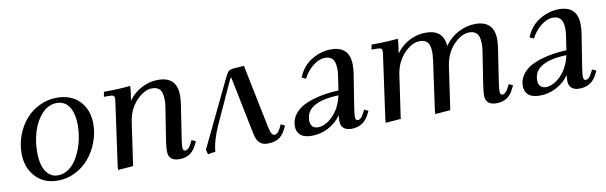

<svg xmlns="http://www.w3.org/2000/svg" viewBox="-38 -760 3402 1077"><g transform="rotate(-10 1663.0 -222.0)"><path d="M50.8 -178.2Q50.8 -231 69.3 -280.8Q87.9 -330.6 120.1 -368.4Q152.3 -406.2 199.2 -429.2Q246.1 -452.1 298.8 -452.1Q380.9 -452.1 428.5 -402.6Q476.1 -353 476.1 -272Q476.1 -219.2 457 -168.9Q438 -118.7 405.5 -79.6Q373 -40.5 325.9 -16.8Q278.8 6.8 226.1 6.8Q146 6.8 98.4 -45.7Q50.8 -98.1 50.8 -178.2ZM138.2 -169.9Q138.2 -128.4 147.2 -96.2Q156.2 -64 177.7 -43Q199.2 -22 231 -22Q260.7 -22 286.9 -38.3Q313 -54.7 331.3 -81.3Q349.6 -107.9 363 -141.8Q376.5 -175.8 382.8 -211.2Q389.2 -246.6 389.2 -279.8Q389.2 -344.7 365.2 -383.8Q341.3 -422.9 293.9 -422.9Q245.6 -422.9 209 -383.1Q172.4 -343.3 155.3 -286.6Q138.2 -230 138.2 -169.9Z M561 -411.1 565.9 -439Q653.3 -439 716.8 -445.8L714.8 -418L707 -363.8Q737.8 -405.8 782.5 -429Q827.1 -452.1 876 -452.1Q982.9 -452.1 982.9 -345.2Q982.9 -320.3 979 -294.9L949.7 -104Q944.8 -68.8 944.8 -58.1Q944.8 -35.2 958 -35.2Q976.6 -35.2 991.7 -64.9L1002.9 -86.9L1025.9 -76.2L1015.1 -54.2Q1005.9 -35.6 994.1 -23.2Q982.4 -10.7 969.2 -4.4Q956.1 2 943.4 4.4Q930.7 6.8 916 6.8Q887.2 6.8 871.6 -7.1Q856 -21 856 -47.9Q856 -71.8 860.8 -105L890.1 -290Q894 -313 894 -334Q894 -358.9 888.9 -375.2Q883.8 -391.6 874.3 -398.9Q864.7 -406.2 856 -408.7Q847.2 -411.1 835 -411.1Q790.5 -411.1 745.6 -364.3Q700.7 -317.4 689.9 -244.1L654.8 0L567.9 6.8L569.8 -17.1L618.2 -363.8Q621.1 -380.9 621.1 -391.1Q621.1 -402.8 614.7 -407Q608.4 -411.1 590.8 -411.1Z M1072.8 -19 1254.9 -397.9Q1267.1 -423.8 1276.4 -432.1Q1285.6 -440.4 1309.1 -441.9L1364.7 -445.8L1437 -90.8Q1443.8 -57.6 1450.7 -46.4Q1457.5 -35.2 1465.8 -35.2Q1484.9 -35.2 1500 -64.9L1510.7 -86.9L1533.7 -76.2L1522.9 -54.2Q1504.9 -19 1479.2 -6.1Q1453.6 6.8 1419.9 6.8Q1391.1 6.8 1374.3 -9.8Q1357.4 -26.4 1350.1 -64L1282.7 -396Q1278.3 -390.6 1270 -374L1166 -146Q1127.9 -62 1123 1Q1105 2.4 1080.1 7.8Z M1586.9 -62Q1586.9 -95.2 1604.7 -122.3Q1622.6 -149.4 1650.4 -166.3Q1678.2 -183.1 1715.8 -194.6Q1753.4 -206.1 1789.3 -211.2Q1825.2 -216.3 1862.8 -217.8L1873.5 -290Q1877.9 -315.4 1877.9 -334Q1877.9 -358.9 1872.8 -375.2Q1867.7 -391.6 1858.2 -398.9Q1848.6 -406.2 1839.8 -408.7Q1831.1 -411.1 1818.8 -411.1Q1787.6 -411.1 1752.9 -385Q1718.3 -358.9 1694.8 -314L1671.9 -325.2Q1697.8 -388.7 1751.2 -420.4Q1804.7 -452.1 1859.9 -452.1Q1966.8 -452.1 1966.8 -345.2Q1966.8 -320.3 1962.9 -294.9L1932.6 -104Q1927.7 -68.8 1927.7 -58.1Q1927.7 -35.2 1940.9 -35.2Q1959.5 -35.2 1974.6 -64.9L1985.8 -86.9L2008.8 -76.2L1997.6 -54.2Q1966.3 6.8 1897.9 6.8Q1869.1 6.8 1853.5 -7.1Q1837.9 -21 1837.9 -47.9Q1837.9 -60.5 1839.8 -80.1Q1810.5 -39.1 1766.4 -16.1Q1722.2 6.8 1672.9 6.8Q1628.4 6.8 1607.7 -12Q1586.9 -30.8 1586.9 -62ZM1671.9 -80.1Q1671.9 -57.1 1683.6 -45.7Q1695.3 -34.2 1713.9 -34.2Q1757.3 -34.2 1800 -77.4Q1842.8 -120.6 1857.9 -190.9Q1671.9 -184.6 1671.9 -80.1Z M2085.4 -411.1 2090.3 -439Q2177.7 -439 2241.2 -445.8L2239.3 -418L2231.4 -363.8Q2262.2 -405.8 2306.9 -429Q2351.6 -452.1 2400.4 -452.1Q2500.5 -452.1 2507.3 -357.9Q2540 -404.3 2587.2 -428.2Q2634.3 -452.1 2682.1 -452.1Q2789.6 -452.1 2789.6 -345.2Q2789.6 -323.2 2785.2 -294.9L2756.3 -104Q2751.5 -68.8 2751.5 -58.1Q2751.5 -35.2 2764.2 -35.2Q2783.2 -35.2 2798.3 -64.9L2809.6 -86.9L2832.5 -76.2L2821.3 -54.2Q2812 -35.6 2800.3 -23.2Q2788.6 -10.7 2775.4 -4.4Q2762.2 2 2749.5 4.4Q2736.8 6.8 2722.2 6.8Q2693.4 6.8 2677.7 -7.1Q2662.1 -21 2662.1 -47.9Q2662.1 -68.4 2667.5 -105L2696.3 -290Q2700.2 -313 2700.2 -334Q2700.2 -358.9 2695.1 -375.2Q2689.9 -391.6 2680.4 -398.9Q2670.9 -406.2 2662.1 -408.7Q2653.3 -411.1 2641.1 -411.1Q2596.7 -411.1 2552 -364.3Q2507.3 -317.4 2496.6 -244.1L2461.4 0L2374.5 6.8L2376.5 -17.1L2414.6 -290Q2418.5 -324.2 2418.5 -334Q2418.5 -358.9 2413.3 -375.2Q2408.2 -391.6 2398.7 -398.9Q2389.2 -406.2 2380.4 -408.7Q2371.6 -411.1 2359.4 -411.1Q2314.9 -411.1 2270 -364.3Q2225.1 -317.4 2214.4 -244.1L2179.2 0L2092.3 6.8L2094.2 -17.1L2142.6 -363.8Q2145.5 -380.9 2145.5 -391.1Q2145.5 -402.8 2139.2 -407Q2132.8 -411.1 2115.2 -411.1Z M2885.3 -62Q2885.3 -95.2 2903.1 -122.3Q2920.9 -149.4 2948.7 -166.3Q2976.6 -183.1 3014.2 -194.6Q3051.8 -206.1 3087.6 -211.2Q3123.5 -216.3 3161.1 -217.8L3171.9 -290Q3176.3 -315.4 3176.3 -334Q3176.3 -358.9 3171.1 -375.2Q3166 -391.6 3156.5 -398.9Q3147 -406.2 3138.2 -408.7Q3129.4 -411.1 3117.2 -411.1Q3085.9 -411.1 3051.3 -385Q3016.6 -358.9 2993.2 -314L2970.2 -325.2Q2996.1 -388.7 3049.6 -420.4Q3103 -452.1 3158.2 -452.1Q3265.1 -452.1 3265.1 -345.2Q3265.1 -320.3 3261.2 -294.9L3231 -104Q3226.1 -68.8 3226.1 -58.1Q3226.1 -35.2 3239.3 -35.2Q3257.8 -35.2 3272.9 -64.9L3284.2 -86.9L3307.1 -76.2L3295.9 -54.2Q3264.6 6.8 3196.3 6.8Q3167.5 6.8 3151.9 -7.1Q3136.2 -21 3136.2 -47.9Q3136.2 -60.5 3138.2 -80.1Q3108.9 -39.1 3064.7 -16.1Q3020.5 6.8 2971.2 6.8Q2926.8 6.8 2906 -12Q2885.3 -30.8 2885.3 -62ZM2970.2 -80.1Q2970.2 -57.1 2981.9 -45.7Q2993.7 -34.2 3012.2 -34.2Q3055.7 -34.2 3098.4 -77.4Q3141.1 -120.6 3156.2 -190.9Q2970.2 -184.6 2970.2 -80.1Z"/></g></svg>

Font: Dihjauti S
Style: Bold Italic
Weight: 700
Italic angle: -9°
Designer: T. Christopher White
Version: Version 3.0.0